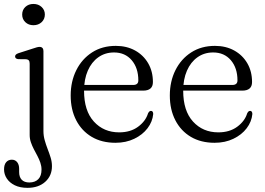

<svg xmlns="http://www.w3.org/2000/svg" viewBox="-37 -694 1306 948"><path d="M177.5 -47Q177.5 -23.5 183.8 -1.5Q190 20.5 198.2 41.8Q206.5 63 213 84Q219.5 105 219.5 126.5Q219.5 174 186.2 203.8Q153 233.5 99 233.5Q62 233.5 36 220.8Q10 208 -3.5 187.2Q-17 166.5 -17 142.5Q-17 119 -6.5 106.8Q4 94.5 21.5 94.5Q38 94.5 47.8 106.8Q57.5 119 57.5 139.5V155.5Q57.5 180 70.2 193.5Q83 207 108.5 207Q137 206.5 152.5 190.2Q168 174 168 143.5Q168 126 162.2 109.2Q156.5 92.5 147.8 76Q139 59.5 130.2 42.8Q121.5 26 115.5 8.5Q109.5 -9 109.5 -27.5V-379.5Q109.5 -390.5 105.5 -395.5Q101.5 -400.5 92.5 -401.5L52.5 -402Q45 -403 41.2 -406.5Q37.5 -410 37.5 -415Q37.5 -420.5 41.5 -424.5Q45.5 -428.5 54.5 -431.5L124.5 -454Q136 -458 144.2 -460.2Q152.5 -462.5 158 -462.5Q167.5 -462.5 172.5 -457.2Q177.5 -452 177.5 -442ZM128 -569.5Q104 -569.5 88.2 -584.5Q72.5 -599.5 72.5 -622Q72.5 -645 88.2 -659.8Q104 -674.5 128 -674.5Q152.5 -674.5 168.5 -659.5Q184.5 -644.5 184.5 -622.5Q184.5 -599.5 168.5 -584.5Q152.5 -569.5 128 -569.5Z M718 -289Q718 -267.5 705.8 -257Q693.5 -246.5 669.5 -246.5H352V-274.5H620.5Q646 -274.5 646 -297Q646 -358.5 613.2 -396.8Q580.5 -435 526 -435Q482 -435 448.5 -411.2Q415 -387.5 396.5 -345Q378 -302.5 378 -246Q378 -147 426.5 -93.8Q475 -40.5 551.5 -40.5Q607 -40.5 644.5 -68Q682 -95.5 694 -134.5Q697.5 -141 700.8 -143.8Q704 -146.5 708.5 -146.5Q714 -146.5 716.8 -142.2Q719.5 -138 719.5 -131Q716 -93 691.5 -60.8Q667 -28.5 626 -8.8Q585 11 533 11Q465.5 11 416 -18.2Q366.5 -47.5 339.2 -100.2Q312 -153 312 -222.5Q312 -292 339.8 -347.5Q367.5 -403 417.5 -435.2Q467.5 -467.5 535 -467.5Q588.5 -467.5 629.8 -444.8Q671 -422 694.5 -381.8Q718 -341.5 718 -289Z M1207.5 -289Q1207.5 -267.5 1195.2 -257Q1183 -246.5 1159 -246.5H841.5V-274.5H1110Q1135.5 -274.5 1135.5 -297Q1135.5 -358.5 1102.8 -396.8Q1070 -435 1015.5 -435Q971.5 -435 938 -411.2Q904.5 -387.5 886 -345Q867.5 -302.5 867.5 -246Q867.5 -147 916 -93.8Q964.5 -40.5 1041 -40.5Q1096.5 -40.5 1134 -68Q1171.5 -95.5 1183.5 -134.5Q1187 -141 1190.2 -143.8Q1193.5 -146.5 1198 -146.5Q1203.5 -146.5 1206.2 -142.2Q1209 -138 1209 -131Q1205.5 -93 1181 -60.8Q1156.5 -28.5 1115.5 -8.8Q1074.5 11 1022.5 11Q955 11 905.5 -18.2Q856 -47.5 828.8 -100.2Q801.5 -153 801.5 -222.5Q801.5 -292 829.2 -347.5Q857 -403 907 -435.2Q957 -467.5 1024.5 -467.5Q1078 -467.5 1119.2 -444.8Q1160.5 -422 1184 -381.8Q1207.5 -341.5 1207.5 -289Z"/></svg>

Font: Fraunces 48pt Soft Wonky Light
Style: Regular
Weight: 300
Version: Version 1.000;[b76b70a41]